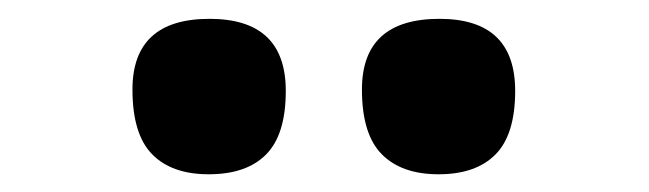

<svg xmlns="http://www.w3.org/2000/svg" viewBox="-20 -827 703 208"><path d="M455.1 -638.2Q415 -638.2 393.6 -659.9Q372.1 -681.6 372.1 -730Q372.1 -806.6 456.1 -806.6Q538.1 -806.6 538.1 -728.5Q538.1 -681.2 516.8 -659.7Q495.6 -638.2 455.1 -638.2ZM206.1 -638.2Q166 -638.2 144.8 -659.9Q123.5 -681.6 123.5 -730Q123.5 -806.6 207 -806.6Q289.6 -806.6 289.6 -728.5Q289.6 -681.2 268.3 -659.7Q247.1 -638.2 206.1 -638.2Z"/></svg>

Font: Pinar-FD Bold
Style: Regular
Weight: 700
Designer: Amin Abedi
Version: Version 3.000